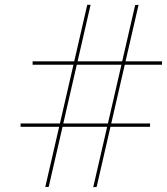

<svg xmlns="http://www.w3.org/2000/svg" viewBox="-20 -775 696 801"><path d="M65.9 -260H230L286.4 -504.9H116V-519H289.6L344 -754.9H357.9L303.7 -519H489.7L543.9 -753.9L558.1 -754.9L503.7 -519H656V-504.9H500.5L444.1 -260H606V-246.1H440.9L383.1 4.9L368.9 6.1L427 -246.1H241L183.1 4.9H168.9L226.8 -246.1H65.9ZM244.1 -260H430.2L486.6 -504.9H300.3Z"/></svg>

Font: Bodoni* 16
Style: Italic
Weight: 400
Italic angle: -13°
Version: Version 2.000